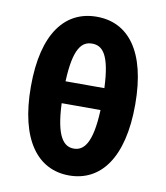

<svg xmlns="http://www.w3.org/2000/svg" viewBox="-79 -742 706 818"><g transform="rotate(10 274.5 -332.5)"><path d="M274.4 -675.8C138.7 -675.8 48.8 -566.4 48.8 -335C48.8 -103.5 138.7 10.7 274.4 10.7C410.2 10.7 500 -103.5 500 -335C500 -566.4 410.2 -675.8 274.4 -675.8ZM274.4 -559.6C318.4 -559.6 352.5 -528.3 358.4 -381.8H190.4C196.3 -528.3 231.4 -559.6 274.4 -559.6ZM274.4 -105.5C231.4 -105.5 196.3 -141.6 190.4 -287.1H358.4C352.5 -141.6 317.4 -105.5 274.4 -105.5Z"/></g></svg>

Font: Ed Sans Neue
Style: Bold
Weight: 700
Designer: Stephen Hutchings
Version: Version 1.004;PS 001.004;hotconv 1.0.88;makeotf.lib2.5.64775